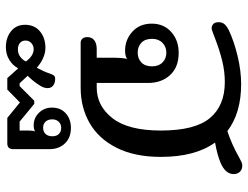

<svg xmlns="http://www.w3.org/2000/svg" viewBox="-118 -486 865 670"><g transform="rotate(90 315.0 -151.5)"><path d="M129 0Q121 0 115.5 -6Q110 -12 110 -23Q110 -39 121 -47.5Q132 -56 152 -56H182V-121Q182 -143 186 -162Q176 -155 157 -155Q119 -155 91 -180.5Q63 -206 63 -248Q63 -290 92 -316Q121 -342 165 -342Q215 -342 242.5 -312Q270 -282 270 -235V-56H286Q350 -56 393 -111Q436 -166 436 -280Q436 -399 392.5 -451Q349 -503 267 -503Q230 -503 193 -494Q156 -485 112 -468Q106 -466 95 -461.5Q84 -457 79 -457Q71 -457 64.5 -462.5Q58 -468 58 -482Q58 -494 65 -502Q72 -510 86 -517Q124 -535 175.5 -547.5Q227 -560 274 -560Q375 -560 438 -512Q482 -526 532 -554Q539 -558 545.5 -561Q552 -564 558 -564Q572 -564 580 -555.5Q588 -547 588 -534Q588 -505 548 -488Q519 -476 478 -469Q528 -399 528 -280Q528 -188 496 -125Q464 -62 409.5 -31Q355 0 287 0ZM212 -249Q212 -272 198.5 -285.5Q185 -299 164 -299Q144 -299 130 -285.5Q116 -272 116 -249Q116 -225 129.5 -212Q143 -199 164 -199Q185 -199 198.5 -212Q212 -225 212 -249ZM67 194Q67 161 90 142Q113 123 147 123Q182 123 217 153Q230 129 236 111Q240 99 243.5 94Q247 89 256 89Q270 89 279 96Q288 103 288 115Q288 127 281 139Q266 164 245 185L271 213H281L332 162H343L405 213H436V182Q436 167 439 159Q431 164 418 164Q392 164 374 145.5Q356 127 356 100Q356 70 376 52Q396 34 427 34Q461 34 481 55Q501 76 501 109V235Q501 256 481 256H392L338 212L293 256H253L219 218Q209 237 189.5 249Q170 261 145 261Q112 261 89.5 243Q67 225 67 194ZM456 99Q456 84 448 76Q440 68 426 68Q414 68 405.5 76.5Q397 85 397 99Q397 114 405 122.5Q413 131 426 131Q440 131 448 122.5Q456 114 456 99ZM195 191Q175 164 152 164Q140 164 131 172Q122 180 122 192Q122 205 130.5 212Q139 219 153 219Q168 219 179 210.5Q190 202 195 191Z"/></g></svg>

Font: Maitree Medium
Style: Regular
Weight: 500
Designer: CadsonDemak Team
Foundry: CadsonDemak
Version: Version 1.010